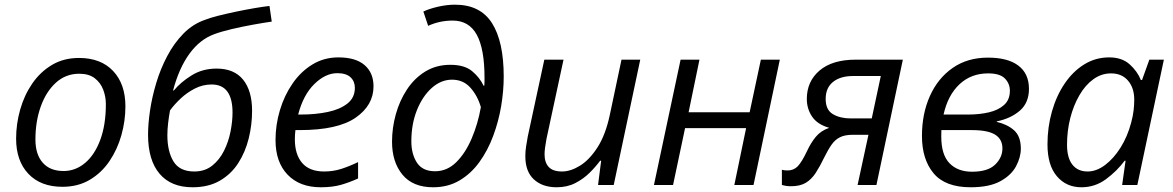

<svg xmlns="http://www.w3.org/2000/svg" viewBox="-20 -790 5011 820"><path d="M246.6 7.8Q153.8 7.8 101.3 -47.6Q48.8 -103 48.8 -197.8Q48.8 -260.7 66.2 -322Q83.5 -383.3 117.7 -433.1Q151.9 -482.9 201.9 -512.7Q252 -542.5 317.4 -542.5Q410.6 -542.5 463.1 -486.8Q515.6 -431.2 515.6 -335.9Q515.6 -273.9 498.5 -212.9Q481.4 -151.9 447.5 -101.8Q413.6 -51.8 363.3 -22Q313 7.8 246.6 7.8ZM251.5 -59.6Q302.2 -59.6 343.3 -94Q384.3 -128.4 408.2 -192.6Q432.1 -256.8 432.1 -345.2Q432.1 -377 420.9 -406.7Q409.7 -436.5 384.8 -455.8Q359.9 -475.1 318.4 -475.1Q261.2 -475.1 219.2 -437.3Q177.2 -399.4 154.3 -335.7Q131.3 -272 131.3 -194.3Q131.3 -130.4 162.6 -95Q193.8 -59.6 251.5 -59.6Z M802.2 9.8Q710.4 9.8 661.4 -48.1Q612.3 -106 612.3 -214.8Q612.3 -259.8 620.6 -316.9Q628.9 -374 647 -434.6Q665 -495.1 694.1 -550.3Q723.1 -605.5 763.9 -647Q804.7 -688.5 858.9 -706.5Q877.4 -713.9 911.9 -722.7Q946.3 -731.4 987.1 -740Q1027.8 -748.5 1066.2 -755.1Q1104.5 -761.7 1130.9 -764.6L1140.6 -697.8Q1106.4 -692.9 1060.5 -684.6Q1014.6 -676.3 970 -665.8Q925.3 -655.3 895 -644Q833.5 -621.6 789.1 -560.5Q744.6 -499.5 719.2 -403.8L722.2 -403.3Q751 -438.5 797.9 -467.8Q844.7 -497.1 904.8 -497.1Q980 -497.1 1018.3 -449.7Q1056.6 -402.3 1056.6 -316.9Q1056.6 -256.8 1042.2 -198.7Q1027.8 -140.6 997.6 -93.5Q967.3 -46.4 918.9 -18.3Q870.6 9.8 802.2 9.8ZM809.6 -57.6Q855 -57.6 886.2 -82.5Q917.5 -107.4 936.8 -146.2Q956.1 -185.1 964.6 -228.5Q973.1 -272 973.1 -309.1Q973.1 -429.2 883.8 -429.2Q846.2 -429.2 812.3 -411.9Q778.3 -394.5 751.2 -368.9Q724.1 -343.3 706.1 -318.4Q701.2 -291.5 698 -264.2Q694.8 -236.8 694.8 -212.4Q694.8 -143.6 720.9 -100.6Q747.1 -57.6 809.6 -57.6Z M1350.1 9.8Q1259.8 9.8 1208.3 -43.9Q1156.7 -97.7 1156.7 -191.9Q1156.7 -256.8 1175.5 -319.6Q1194.3 -382.3 1229.5 -433.3Q1264.6 -484.4 1314.2 -514.6Q1363.8 -544.9 1425.3 -544.9Q1499 -544.9 1537.1 -512Q1575.2 -479 1575.2 -421.4Q1575.2 -340.3 1498.8 -287.4Q1422.4 -234.4 1260.3 -234.4H1241.7Q1239.3 -214.8 1239.3 -194.8Q1239.3 -130.4 1270.5 -94Q1301.8 -57.6 1364.3 -57.6Q1402.8 -57.6 1437.3 -68.6Q1471.7 -79.6 1509.3 -97.7V-27.8Q1473.1 -11.2 1436.5 -0.7Q1399.9 9.8 1350.1 9.8ZM1253.4 -300.8H1265.1Q1327.6 -300.8 1379.9 -311.8Q1432.1 -322.8 1463.9 -347.9Q1495.6 -373 1495.6 -415Q1495.6 -442.4 1477.1 -460Q1458.5 -477.5 1420.4 -477.5Q1370.1 -477.5 1322.8 -431.4Q1275.4 -385.3 1253.4 -300.8Z M1829.6 9.8Q1743.2 9.8 1698.7 -44.2Q1654.3 -98.1 1654.3 -185.1Q1654.3 -243.7 1670.4 -301.8Q1686.5 -359.9 1718 -407.7Q1749.5 -455.6 1796.1 -484.4Q1842.8 -513.2 1903.3 -513.2Q1963.9 -513.2 1996.3 -486.1Q2028.8 -459 2045.4 -423.8H2048.3Q2049.3 -432.1 2049.3 -441.2Q2049.3 -450.2 2049.3 -457.5Q2049.3 -581.5 2016.1 -641.8Q1982.9 -702.1 1913.6 -702.1Q1857.4 -702.1 1808.6 -679.7L1788.1 -740.7Q1812.5 -752.4 1850.1 -761.2Q1887.7 -770 1923.3 -770Q2031.2 -770 2081.3 -691.2Q2131.3 -612.3 2131.3 -462.9Q2131.3 -402.3 2120.4 -336.9Q2109.4 -271.5 2086.4 -209.7Q2063.5 -147.9 2027.8 -98.4Q1992.2 -48.8 1942.9 -19.5Q1893.6 9.8 1829.6 9.8ZM1837.9 -58.6Q1889.2 -58.6 1928.2 -96.9Q1967.3 -135.3 1994.1 -197.8Q2021 -260.3 2033.7 -332.5Q2019.5 -381.3 1989 -415.5Q1958.5 -449.7 1910.6 -449.7Q1863.8 -449.7 1824.2 -414.6Q1784.7 -379.4 1760.7 -319.8Q1736.8 -260.3 1736.8 -186.5Q1736.8 -131.8 1760.7 -95.2Q1784.7 -58.6 1837.9 -58.6Z M2357.4 9.8Q2296.4 9.8 2260 -23.9Q2223.6 -57.6 2223.6 -122.6Q2223.6 -144 2226.8 -164.3Q2230 -184.6 2233.9 -206.5L2304.7 -535.2H2386.7L2314 -197.3Q2310.1 -176.3 2307.9 -159.9Q2305.7 -143.6 2305.7 -130.9Q2305.7 -96.2 2323.5 -76.9Q2341.3 -57.6 2380.4 -57.6Q2417 -57.6 2457.3 -82.5Q2497.6 -107.4 2532 -160.9Q2566.4 -214.4 2584.5 -299.8L2634.3 -535.2H2714.4L2601.1 0H2534.2L2547.4 -103.5H2543Q2524.4 -78.1 2498 -52Q2471.7 -25.9 2437 -8.1Q2402.3 9.8 2357.4 9.8Z M2772.9 0 2886.7 -535.2H2967.3L2920.9 -310.5H3181.6L3229.5 -535.2H3310.5L3198.2 0H3116.2L3166.5 -242.7H2905.8L2854.5 0Z M3357.9 5.4Q3345.7 5.4 3335.7 3.7Q3325.7 2 3319.3 0V-64.9Q3329.6 -62 3343.8 -62Q3369.6 -62 3387 -79.8Q3404.3 -97.7 3426.8 -145Q3442.4 -179.2 3464.1 -205.6Q3485.8 -231.9 3521.5 -244.1Q3471.2 -258.3 3448.5 -291.7Q3425.8 -325.2 3425.8 -367.2Q3425.8 -442.4 3480.2 -488.8Q3534.7 -535.2 3634.8 -535.2H3835.9L3723.1 0H3642.6L3689 -214.4H3622.6Q3588.4 -214.4 3567.4 -203.9Q3546.4 -193.4 3531.5 -172.1Q3516.6 -150.9 3500.5 -118.2Q3481.9 -79.6 3463.9 -51.8Q3445.8 -23.9 3421.4 -9.3Q3397 5.4 3357.9 5.4ZM3613.8 -284.2H3703.1L3741.7 -465.3H3622.6Q3569.3 -465.3 3537.8 -440.2Q3506.3 -415 3506.3 -367.2Q3506.3 -320.8 3537.1 -302.5Q3567.9 -284.2 3613.8 -284.2Z M4125.5 9.8Q4017.1 9.8 3967.3 -49.8Q3917.5 -109.4 3917.5 -209.5Q3917.5 -303.7 3951.2 -379.4Q3984.9 -455.1 4048.1 -499.5Q4111.3 -543.9 4199.7 -543.9Q4284.2 -543.9 4329.3 -509.8Q4374.5 -475.6 4374.5 -410.6Q4374.5 -351.6 4336.2 -317.9Q4297.9 -284.2 4236.8 -271.5V-269.5Q4282.7 -258.8 4311.3 -233.2Q4339.8 -207.5 4339.8 -155.3Q4339.8 -118.2 4319.3 -79.8Q4298.8 -41.5 4252 -15.9Q4205.1 9.8 4125.5 9.8ZM4009.8 -300.8H4115.7Q4162.6 -300.8 4202.9 -310.1Q4243.2 -319.3 4268.1 -341.6Q4293 -363.8 4293 -402.3Q4293 -433.1 4271.7 -454.8Q4250.5 -476.6 4200.2 -476.6Q4127.4 -476.6 4077.9 -430.2Q4028.3 -383.8 4009.8 -300.8ZM4131.3 -56.6Q4198.7 -56.6 4230 -86.9Q4261.2 -117.2 4261.2 -156.2Q4261.2 -195.3 4230.2 -214.8Q4199.2 -234.4 4129.9 -234.4H4000.5Q4000.5 -229.5 4000.2 -222.2Q4000 -214.8 4000 -207Q4000 -128.9 4035.2 -92.8Q4070.3 -56.6 4131.3 -56.6Z M4598.6 9.8Q4533.7 9.8 4493.7 -37.4Q4453.6 -84.5 4453.6 -173.3Q4453.6 -247.1 4472.7 -314Q4491.7 -380.9 4526.9 -432.9Q4562 -484.9 4610.4 -514.9Q4658.7 -544.9 4717.3 -544.9Q4771.5 -544.9 4804.4 -515.4Q4837.4 -485.8 4852.5 -448.2H4857.4L4888.7 -535.2H4950.7L4837.4 0H4772.5L4787.1 -103.5H4783.2Q4750 -59.1 4703.4 -24.7Q4656.7 9.8 4598.6 9.8ZM4625 -57.6Q4662.6 -57.6 4699.5 -85.2Q4736.3 -112.8 4765.9 -159.9Q4795.4 -207 4811 -266.1Q4818.8 -294.9 4821.5 -319.1Q4824.2 -343.3 4824.2 -364.3Q4824.2 -414.6 4797.6 -445.6Q4771 -476.6 4725.1 -476.6Q4684.1 -476.6 4649.7 -451.7Q4615.2 -426.8 4590.1 -383.5Q4564.9 -340.3 4551 -285.9Q4537.1 -231.4 4537.1 -171.9Q4537.1 -115.7 4560.1 -86.7Q4583 -57.6 4625 -57.6Z"/></svg>

Font: Open Sans
Style: Italic
Weight: 400
Italic angle: -12°
Designer: Monotype Design Team
Foundry: Monotype Imaging Inc.
Version: Version 3.000; ttfautohint (v1.8.4)